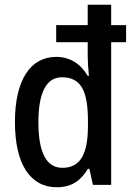

<svg xmlns="http://www.w3.org/2000/svg" viewBox="-20 -780 560 810"><path d="M220 10C282 10 321 -18 351 -68H357L372 0H449V-602H512V-674H449V-760H350V-674H217V-602H350V-543C350 -524 352 -492 355 -460H350C321 -510 276 -540 217 -540C108 -540 43 -442 43 -265C43 -87 108 10 220 10ZM243 -72C176 -72 142 -136 142 -264C142 -386 174 -454 241 -454C323 -454 351 -395 351 -269V-249C351 -128 318 -72 243 -72Z"/></svg>

Font: Noto Sans Kannada Condensed Medium
Style: Regular
Weight: 500
Width: 3
Designer: Jelle Bosma - Monotype Design Team
Foundry: Monotype Imaging Inc.
Version: Version 2.005